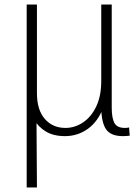

<svg xmlns="http://www.w3.org/2000/svg" viewBox="-20 -589 612 842"><path d="M97 233V-569H142V-181Q142 -107 176.5 -67.5Q211 -28 267 -28Q308 -28 344 -52Q380 -76 402 -122Q424 -168 424 -234V-569H470V-117Q470 -72 481.5 -50Q493 -28 528 -28Q533 -28 537 -28.5Q541 -29 546 -30L549 6Q540 7 533 7.5Q526 8 519 8Q465 8 444.5 -23Q424 -54 424 -122H435Q411 -57 366 -24.5Q321 8 265 8Q215 8 181.5 -12Q148 -32 127 -68H140L142 233Z"/></svg>

Font: Yaldevi ExtraLight ExtraLight
Style: Regular
Weight: 250
Version: Version 1.100